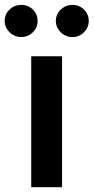

<svg xmlns="http://www.w3.org/2000/svg" viewBox="-64 -780 390 800"><path d="M66.1 0V-545.5H194.6V0ZM24.5 -625.7Q-3.6 -625.7 -24 -645.6Q-44.4 -665.5 -44.4 -692.5Q-44.4 -720.9 -24 -740.2Q-3.6 -759.6 24.5 -759.6Q53.3 -759.6 73 -740.2Q92.7 -720.9 92.7 -692.5Q92.7 -665.5 73 -645.6Q53.3 -625.7 24.5 -625.7ZM237.6 -625.7Q209.5 -625.7 189.1 -645.6Q168.7 -665.5 168.7 -692.5Q168.7 -720.9 189.1 -740.2Q209.5 -759.6 237.6 -759.6Q266.3 -759.6 286 -740.2Q305.8 -720.9 305.8 -692.5Q305.8 -665.5 286 -645.6Q266.3 -625.7 237.6 -625.7Z"/></svg>

Font: InterMG SemiBold
Style: Regular
Weight: 600
Designer: Rasmus Andersson
Foundry: rsms
Version: Version 3.019;December 26, 2023;FontCreator 15.0.0.2955 64-b